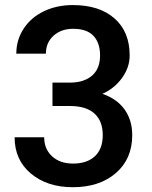

<svg xmlns="http://www.w3.org/2000/svg" viewBox="-20 -741 608 770"><path d="M190.4 -409.7H262.7Q317.4 -410.2 349.4 -438Q381.3 -465.8 381.3 -518.6Q381.3 -569.3 354.7 -597.4Q328.1 -625.5 273.4 -625.5Q225.6 -625.5 194.8 -597.9Q164.1 -570.3 164.1 -525.9H45.4Q45.4 -580.6 74.5 -625.5Q103.5 -670.4 155.5 -695.6Q207.5 -720.7 272 -720.7Q378.4 -720.7 439.2 -667.2Q500 -613.8 500 -518.6Q500 -470.7 469.5 -428.5Q439 -386.2 390.6 -364.7Q449.2 -344.7 479.7 -301.8Q510.3 -258.8 510.3 -199.2Q510.3 -103.5 444.6 -46.9Q378.9 9.8 272 9.8Q169.4 9.8 104 -44.9Q38.6 -99.6 38.6 -190.4H157.2Q157.2 -143.6 188.7 -114.3Q220.2 -85 273.4 -85Q328.6 -85 360.4 -114.3Q392.1 -143.6 392.1 -199.2Q392.1 -255.4 358.9 -285.6Q325.7 -315.9 260.3 -315.9H190.4Z"/></svg>

Font: Vazir Medium
Style: Medium
Weight: 500
Designer: Saber Rastikerdar
Foundry: Saber Rastikerdar
Version: Version 30.0.0